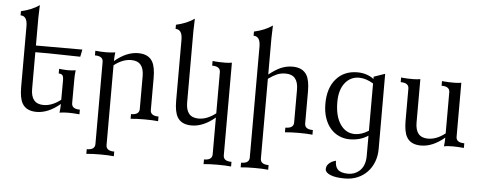

<svg xmlns="http://www.w3.org/2000/svg" viewBox="-62 -937 3518 1402"><g transform="rotate(5 1697.5 -235.5)"><path d="M220.2 9.8Q144.5 9.8 115.2 -41.5Q92.8 -80.1 92.8 -161.1V-606.9Q92.8 -682.6 43 -682.6V-712.9Q123 -731 176.8 -769Q173.8 -709.5 173.8 -678.2V-472.7H514.2L503.4 -419.4Q375.5 -422.4 272 -423.8H173.8V-154.8Q173.8 -44.9 266.6 -44.9Q329.6 -44.9 392.6 -94.2L393.1 -241.2Q393.1 -262.7 385.5 -273.2Q377.9 -283.7 357.4 -283.7V-317.9Q400.4 -313.5 421.9 -313.5Q455.1 -313.5 479 -317.9Q478 -313.5 477.1 -302.2Q474.6 -275.9 474.6 -254.9Q474.1 -244.1 474.1 -76.7Q474.1 -34.2 534.2 -34.2V0Q485.8 -4.4 453.6 -4.4Q438.5 -4.4 422.4 -3.4Q397.5 -1.5 388.2 1Q392.6 -34.2 392.6 -63.5Q306.2 9.8 220.2 9.8Z M811 283.2Q770.5 278.8 711.4 278.8Q652.3 278.8 609.4 283.2V249Q669.4 249 669.4 206.5V-396Q669.4 -438.5 609.4 -438.5V-472.7Q647.9 -468.3 689.9 -468.3Q705.1 -468.3 721.2 -469.7Q746.1 -471.2 755.4 -473.6Q751 -438.5 751 -409.2Q837.4 -482.4 923.3 -482.4Q998.5 -482.4 1028.3 -431.2Q1050.8 -392.6 1050.8 -311.5V-76.7Q1050.8 -34.2 1110.8 -34.2V0Q1070.3 -4.4 1011.2 -4.4Q952.1 -4.4 909.2 0V-34.2Q969.7 -34.2 969.7 -76.7V-317.9Q969.7 -427.7 877 -427.7Q814 -427.7 751 -378.4V206.5Q751 249 811 249Z M1670.4 283.2Q1629.9 278.8 1570.8 278.8Q1511.7 278.8 1468.8 283.2V249Q1528.8 249 1528.8 206.5V-63.5Q1442.4 9.8 1356.4 9.8Q1280.8 9.8 1251.5 -41.5Q1229 -80.1 1229 -161.1V-606.9Q1229 -682.6 1179.2 -682.6V-712.9Q1259.3 -731 1313 -769Q1310.1 -709.5 1310.1 -678.2V-154.8Q1310.1 -44.9 1402.8 -44.9Q1465.8 -44.9 1528.8 -94.2V-396Q1528.8 -438.5 1468.8 -438.5V-472.7L1488.8 -470.7Q1512.2 -468.3 1558.6 -468.3Q1588.4 -468.3 1610.4 -472.7V206.5Q1610.4 249 1670.4 249Z M1942.4 283.2Q1901.9 278.8 1842.8 278.8Q1783.7 278.8 1740.7 283.2V249Q1800.8 249 1800.8 206.5V-606.9Q1800.8 -682.6 1751 -682.6V-712.9Q1831.5 -731 1885.3 -769Q1882.3 -709.5 1882.3 -678.2V-409.7Q1927.7 -445.8 1965.8 -463.4Q2008.3 -482.4 2054.7 -482.4Q2129.4 -482.4 2159.7 -430.7Q2182.1 -392.1 2182.1 -311.5V-76.7Q2182.1 -34.2 2242.2 -34.2V0Q2201.7 -4.4 2142.6 -4.4Q2083.5 -4.4 2040.5 0V-34.2Q2101.1 -34.2 2101.1 -76.7V-317.9Q2101.1 -427.7 2008.3 -427.7Q1974.1 -427.7 1944.8 -415.5Q1919.4 -404.8 1882.3 -378.4V206.5Q1882.3 249 1942.4 249Z M2549.3 -31.7Q2599.1 -31.7 2650.4 -64.9V-411.1Q2596.2 -444.3 2545.9 -444.3Q2483.9 -444.3 2444.3 -396Q2402.3 -344.7 2402.3 -253.4Q2402.3 -147 2445.3 -87.4Q2485.4 -31.7 2549.3 -31.7ZM2505.4 297.9Q2434.1 297.9 2397.5 281.7Q2360.8 265.6 2360.8 242.2Q2360.8 221.2 2374 205.6Q2392.6 183.6 2429.7 174.3Q2429.7 217.8 2449.7 237.8Q2472.2 261.2 2526.4 261.2Q2572.3 261.2 2606.4 232.4Q2650.4 195.3 2650.4 119.1V-28.8Q2593.8 9.8 2514.6 9.8Q2474.6 9.8 2438.5 -6.1Q2402.3 -22 2375.2 -52.7Q2348.1 -83.5 2332.3 -128.9Q2316.4 -174.3 2316.4 -233.9Q2316.4 -350.6 2376 -417.5Q2433.1 -482.4 2530.3 -482.4Q2566.9 -482.4 2598.4 -471.7Q2629.9 -460.9 2650.4 -443.8V-460.9L2732.4 -489.3L2732.9 60.5Q2732.9 112.8 2716.1 156.5Q2699.2 200.2 2668.9 231.7Q2638.7 263.2 2596.9 280.5Q2555.2 297.9 2505.4 297.9Z M3038.1 9.8Q2962.4 9.8 2933.1 -41.5Q2910.6 -80.1 2910.6 -161.1V-396Q2910.6 -438.5 2850.6 -438.5V-472.7L2870.6 -470.7Q2894 -468.3 2940.4 -468.3Q2954.6 -468.3 2966.8 -469.7Q2985.8 -471.7 2991.7 -472.7V-154.8Q2991.7 -44.9 3084.5 -44.9Q3147.5 -44.9 3210.4 -94.2V-396Q3210.4 -438.5 3150.4 -438.5V-472.7L3170.4 -470.7Q3193.8 -468.3 3240.2 -468.3Q3270 -468.3 3292 -472.7V-76.7Q3292 -34.2 3352.1 -34.2V0Q3303.7 -4.4 3271.5 -4.4Q3256.3 -4.4 3240.2 -3.4Q3215.3 -1.5 3206.1 1Q3210.4 -34.2 3210.4 -63.5Q3124 9.8 3038.1 9.8Z"/></g></svg>

Font: Almanac
Style: Regular
Weight: 400
Designer: Eden's Almanac
Version: Version 3.501;March 28, 2021;FontCreator 13.0.0.2683 64-bit